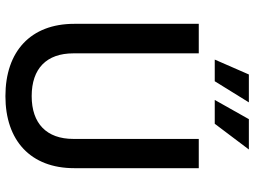

<svg xmlns="http://www.w3.org/2000/svg" viewBox="-135 -790 939 709"><g transform="rotate(90 334.5 -435.5)"><path d="M335 14C499 14 601 -79 601 -240V-700H493V-237C493 -138 436 -83 335 -83C233 -83 177 -138 177 -237V-700H68V-240C68 -79 170 14 335 14ZM200 -759H280L358 -885H255ZM349 -759H437L532 -885H420Z"/></g></svg>

Font: Meta Space Medium
Style: Regular
Weight: 500
Designer: Meta Pool / Florian Karsten
Foundry: Meta Pool / Florian Karsten
Version: Version 2.000;Glyphs 3.1.1 (3137)